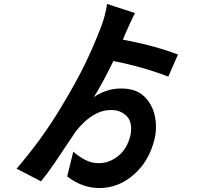

<svg xmlns="http://www.w3.org/2000/svg" viewBox="-20 -865 1040 972"><path d="M881 -589 832 -477Q703 -527 554 -556Q500 -445 455 -373Q478 -390 514 -403.5Q550 -417 593 -417Q669 -417 710 -377Q751 -337 763.5 -279.5Q776 -222 763 -164Q737 -52 659 17.5Q581 87 483 87Q396 87 320 28L351 -97Q381 -71 412.5 -55Q444 -39 481 -39Q532 -39 577.5 -74.5Q623 -110 640 -178Q653 -244 622.5 -276Q592 -308 543 -308Q503 -308 469.5 -291Q436 -274 409.5 -249.5Q383 -225 363 -199Q347 -176 327 -145Q295 -96 258 -42Q221 12 188 53L64 -11Q199 -169 294 -330Q364 -446 408.5 -537Q453 -628 494 -735Q503 -759 511 -790Q519 -821 522 -845L663 -799Q653 -779 639.5 -750Q626 -721 618 -702L602 -664Q757 -636 881 -589Z"/></svg>

Font: Source Han Sans CN Bold
Style: Bold
Weight: 700
Designer: Ryoko NISHIZUKA 西塚涼子 (kana & ideographs); Paul D. Hunt (Latin, Greek & Cyrillic); Wenlong ZHANG 张文龙 (bopomofo); Sandoll 
Foundry: Adobe Systems Incorporated
Version: Version 1.00;May 30, 2023;FontCreator 11.5.0.2422 32-bit